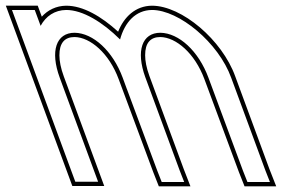

<svg xmlns="http://www.w3.org/2000/svg" viewBox="-206 -618 997 674"><path d="M215.5 -479.5C232.1 -540.3 270.3 -582.4 327.5 -583C422.7 -583 561.3 -468 605.6 -345L725.5 -20L741.6 21H662.6L646.8 -19L525.8 -345C491.1 -439 422 -502 357 -503C292.8 -503 270.4 -439.8 304.1 -346.8L304.8 -345L319.5 -305L424.6 -20L440.6 21H361.7L346 -19L239.6 -305H239.5L224.8 -345C190.1 -439 121 -502 56 -503C-8.6 -503 -30.9 -439 3.8 -345L18.5 -305L123.6 -20L138.4 20H58.4L43.6 -20L-61.5 -305L-76.2 -345L-149.2 -543L-164 -583H-84L-69.2 -543L-63.4 -527.3C-45 -561.3 -14.1 -582.6 26.5 -583C84.4 -583 154.1 -540.5 215.5 -479.5ZM208.7 -506.7C149.8 -560.5 85.6 -598 26.4 -598C-8.9 -597.6 -38.6 -582.5 -59.3 -559.4L-73.5 -598H-185.5L47.9 35H159.9L17.8 -350.2C7.4 -378.4 2.6 -403.3 2.5 -423.5C2.3 -467.4 21.1 -488 55.9 -488C111.2 -487.1 177.2 -430.8 210.7 -339.8C215.9 -325.8 220.1 -314.5 225.9 -298.9C262 -201.8 296.4 -109.3 332 -13.6L351.5 36H462.5L438.7 -25.3L318.9 -350.1L318.2 -352C308.1 -379.7 303.5 -404.2 303.5 -424.1C303.4 -467.5 322.2 -488 356.9 -488C412.2 -487.1 478.1 -430.8 511.7 -339.8L632.8 -13.6L652.4 36H763.6L739.5 -25.3L619.7 -350.1C573.7 -477.8 432.3 -598 327.4 -598C269.3 -597.4 229.1 -558.3 208.7 -506.7Z"/></svg>

Font: Nordica Plus
Style: NordicaClassicLightConOpOblOl
Weight: 300
Version: Version 1.01